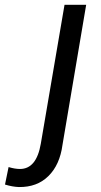

<svg xmlns="http://www.w3.org/2000/svg" viewBox="-141 -548 410 783"><path d="M210.4 -528.3 113.8 43Q103 124 56.6 169.9Q10.3 215.8 -64 214.8Q-90.3 213.9 -120.6 204.6L-106 133.3Q-80.1 141.1 -59.6 141.1Q7.8 141.1 25.4 38.1L122.1 -528.3Z"/></svg>

Font: Roboto
Style: Italic
Weight: 400
Italic angle: -12°
Designer: Google
Version: Version 2.134; 2016; ttfautohint (v1.6)